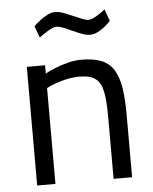

<svg xmlns="http://www.w3.org/2000/svg" viewBox="-52 -763 642 806"><g transform="rotate(-5 269.0 -359.5)"><path d="M72 0V-500H149V-465Q166 -475 191.5 -485Q217 -495 246 -502.5Q275 -510 302 -510Q354 -510 387 -496.5Q420 -483 438.5 -453.5Q457 -424 464.5 -377.5Q472 -331 472 -265V0H394V-262Q394 -327 386.5 -366Q379 -405 356.5 -422.5Q334 -440 288 -440Q263 -440 236.5 -434.5Q210 -429 187 -420.5Q164 -412 149 -404V0ZM349 -611Q334 -611 315 -618Q296 -625 276.5 -634Q257 -643 239.5 -650Q222 -657 210 -657Q197 -657 175 -643.5Q153 -630 137 -618L119 -667Q130 -678 145.5 -690Q161 -702 178 -710.5Q195 -719 210 -719Q226 -719 245 -712Q264 -705 283.5 -696.5Q303 -688 320 -681Q337 -674 348 -674Q360 -674 381.5 -686.5Q403 -699 418 -712L436 -662Q426 -651 411.5 -639Q397 -627 380.5 -619Q364 -611 349 -611Z"/></g></svg>

Font: Cairo Play
Style: Regular
Weight: 400
Designer: Mohamed Gaber, Accademia di Belle Arti di Urbino
Foundry: Kief Type Foundry, Accademia di Belle Arti di Urbino
Version: Version 3.119